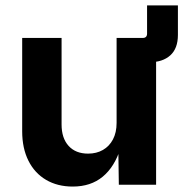

<svg xmlns="http://www.w3.org/2000/svg" viewBox="-20 -687 714 714"><path d="M474.1 -545.9H510.7Q519 -545.9 522.9 -550Q526.9 -554.2 526.9 -562V-667H641.6V-557.1Q641.6 -506.8 613.3 -481.2Q585 -455.6 535.6 -455.6H474.1ZM62.5 -198.7V-545.9H209V-224.1Q209 -173.3 235.1 -144.5Q261.2 -115.7 307.6 -115.7Q338.9 -115.7 362.8 -129.4Q386.7 -143.1 400.1 -168.7Q413.6 -194.3 413.6 -230V-545.9H560.5V0H421.9L419.9 -136.2H428.2Q406.2 -66.4 361.8 -29.8Q317.4 6.8 250.5 6.8Q193.8 6.8 151.4 -18.1Q108.9 -43 85.7 -89.4Q62.5 -135.7 62.5 -198.7Z"/></svg>

Font: Inter RS Variable
Style: Regular
Weight: 400
Designer: Rasmus Andersson (customised by Maria Ramos and Noel Pretorius)
Foundry: rsms
Version: Version 3.001;Glyphs 3.2.3 (3260)